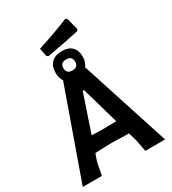

<svg xmlns="http://www.w3.org/2000/svg" viewBox="-221 -1050 1042 1164"><g transform="rotate(-30 300.0 -467.5)"><path d="M424 -935 436 -930 458 -847 452 -835Q361 -815 227 -791L215 -796L202 -855Q326 -895 424 -935ZM309 -777Q355 -777 379 -753Q403 -729 403 -686Q403 -646 383 -621L584 0H446L430 -82L413 -141L287 -144L177 -140L159 -89L142 0H8L228 -620Q211 -643 211 -681Q211 -727 236.5 -752Q262 -777 309 -777ZM306 -720Q266 -720 266 -683Q266 -643 307 -643Q348 -643 348 -681Q348 -720 306 -720ZM299 -505 211 -244 297 -242 383 -244 308 -505Z"/></g></svg>

Font: Alegreya Sans
Style: Bold
Weight: 700
Designer: Juan Pablo del Peral
Foundry: Huerta Tipografica
Version: Version 2.007